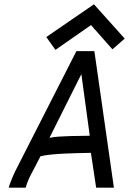

<svg xmlns="http://www.w3.org/2000/svg" viewBox="-20 -873 600 893"><path d="M417 -853 195.3 -700.7 237.8 -641.1 403.3 -756.3 502.9 -643.6 560.1 -693.4ZM397.5 -241.7 309.1 -240.2C268.1 -238.3 240.7 -238.3 210 -231.9L358.4 -528.3ZM427.2 0H509.8L418.9 -635.3H335.4L51.3 -77.6C41 -56.6 23.4 -13.7 20.5 0H99.6C102.1 -13.7 115.2 -44.9 123 -59.1L168.5 -146.5C225.1 -159.7 333.5 -160.6 402.8 -162.1Z"/></svg>

Font: Fantasque Sans Mono
Style: RegItalic
Weight: 400
Italic angle: -11°
Monospace: yes
Designer: Jany Belluz
Version: Version 1.6.3